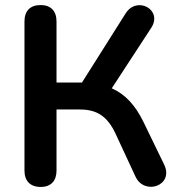

<svg xmlns="http://www.w3.org/2000/svg" viewBox="-20 -733 714 761"><path d="M141 8C182 8 204 -16 204 -57V-299H297C364 -299 406 -272 438 -203L517 -33C553 44 672 2 630 -82L548 -251C516 -316 477 -359 423 -383L579 -622C627 -694 523 -751 478 -680L305 -406H204V-648C204 -690 181 -713 141 -713C100 -713 77 -690 77 -648V-57C77 -16 100 8 141 8Z"/></svg>

Font: SN Pro SemiBold
Style: Regular
Weight: 600
Designer: Tobias Whetton
Foundry: Supernotes
Version: Version 1.003;Glyphs 3.3 (3324)